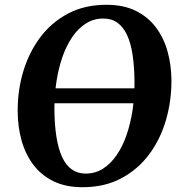

<svg xmlns="http://www.w3.org/2000/svg" viewBox="-20 -773 764 803"><path d="M325 10Q254.5 10 203.2 -15.2Q152 -40.5 119 -84.5Q86 -128.5 70 -186.2Q54 -244 54 -308.5Q53.5 -394.5 77.2 -474Q101 -553.5 148 -616.5Q195 -679.5 264.5 -716.2Q334 -753 425.5 -753Q496.5 -753 547.8 -727.8Q599 -702.5 632 -658.5Q665 -614.5 680.8 -557.8Q696.5 -501 697 -438Q697.5 -351 674 -270.5Q650.5 -190 603.5 -127Q556.5 -64 486.8 -27Q417 10 325 10ZM338 -47Q378 -47 410.2 -67.2Q442.5 -87.5 467.5 -123.8Q492.5 -160 509.2 -208.2Q526 -256.5 534.5 -313.2Q543 -370 542.5 -430.5Q542 -494.5 534.5 -543.8Q527 -593 511.2 -626.8Q495.5 -660.5 471 -678Q446.5 -695.5 412 -695.5Q372.5 -695.5 340 -675.2Q307.5 -655 282.8 -619Q258 -583 241.2 -535Q224.5 -487 216 -431.2Q207.5 -375.5 207.5 -316Q208 -251 216 -200.8Q224 -150.5 239.8 -116.2Q255.5 -82 280.2 -64.5Q305 -47 338 -47ZM684.5 -403.5 675 -341H71.5L81.5 -403.5Z"/></svg>

Font: Merriweather
Style: Bold Italic
Weight: 700
Italic angle: -7.8°
Version: Version 2.101